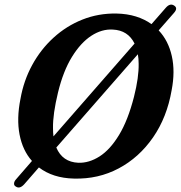

<svg xmlns="http://www.w3.org/2000/svg" viewBox="-20 -772 794 844"><path d="M49.5 48Q41 43.5 41.8 34Q42.5 24.5 52 14.5L120.5 -64.5Q79.5 -110.5 66 -180.5Q52.5 -250.5 70 -337.5Q84 -417.5 121.5 -486.2Q159 -555 215.5 -606.5Q272 -658 342.5 -686Q413 -714 492.5 -712.5Q539 -711.5 577.5 -699.5Q616 -687.5 646 -666L708.5 -737.5Q727.5 -759.5 745.5 -747.5Q763.5 -736 744.5 -715L677.5 -638.5Q720 -593.5 735.2 -525.8Q750.5 -458 734.5 -375.5Q714 -256.5 652.8 -168Q591.5 -79.5 501.8 -31.8Q412 16 305 13Q212.5 11 151 -36L86.5 38Q66.5 60 49.5 48ZM213 -209Q213 -189.5 215 -172.5L571.5 -580.5Q542.5 -639 476 -642Q428 -645 381.5 -614.8Q335 -584.5 296.5 -522.2Q258 -460 235 -365.5Q223.5 -318 218 -279Q212.5 -240 213 -209ZM324.5 -56.5Q371.5 -55 417.8 -84.5Q464 -114 503.2 -178.5Q542.5 -243 569 -346.5Q580 -390 585 -426Q590 -462 589.5 -491.5Q589.5 -514 586 -533.5L227.5 -123.5Q254.5 -59.5 324.5 -56.5Z"/></svg>

Font: Fraunces 72pt S100 SemiBold
Style: Italic
Weight: 600
Italic angle: -16°
Version: Version 1.000; ttfautohint (v1.8.3)